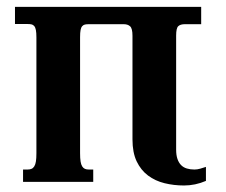

<svg xmlns="http://www.w3.org/2000/svg" viewBox="-20 -539 670 569"><path d="M243.2 -467.3Q236.3 -467.3 231.7 -466.3Q227.1 -465.3 223.6 -461.4Q220.2 -457.5 218.8 -450Q217.3 -442.4 217.3 -428.7V-85Q217.3 -69.8 218.8 -60.5Q220.2 -51.3 223.6 -45.9Q227.1 -40.5 231.7 -38.6Q236.3 -36.6 243.2 -36.6H256.3V0H48.3V-36.6H62Q68.4 -36.6 73.2 -38.6Q78.1 -40.5 81.5 -45.9Q85 -51.3 86.4 -60.5Q87.9 -69.8 87.9 -85V-428.2Q87.9 -441.9 86.4 -449.7Q85 -457.5 81.5 -461.7Q78.1 -465.8 73.2 -466.8Q68.4 -467.8 62 -467.8H24.4V-518.6H576.2V-467.3H527.8Q514.6 -467.3 508.3 -461.4Q502 -455.6 502 -433.6V-95.7Q502 -79.1 505.9 -67.9Q509.8 -56.6 516.8 -49.6Q523.9 -42.5 533.9 -39.6Q543.9 -36.6 556.2 -36.6Q564.5 -36.6 573.2 -39.1Q582 -41.5 590.3 -44.4V-2.9Q558.6 10.7 525.4 10.7Q495.1 10.7 467.5 3.9Q439.9 -2.9 418.7 -18.8Q397.5 -34.7 385 -60.8Q372.6 -86.9 372.6 -126V-433.1Q372.6 -454.6 365.7 -460.9Q358.9 -467.3 346.7 -467.3Z"/></svg>

Font: Arian AMU Serif
Style: Bold
Weight: 700
Designer: Ruben Hakobyan (Tarumian)
Foundry: Ruben Hakobyan (Tarumian)
Version: Version 1.002